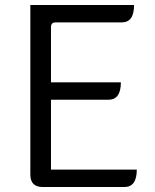

<svg xmlns="http://www.w3.org/2000/svg" viewBox="-20 -752 624 772"><path d="M152 0Q102 0 102 -50V-732H519Q519 -662 470 -662H204Q185 -662 185 -643V-421H466Q466 -351 416 -351H185V-70H530Q530 0 480 0Z"/></svg>

Font: Swei Half Moon CJK TC
Style: DemiLight
Weight: 350
Version: Version 2.125